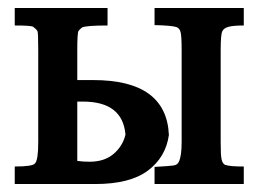

<svg xmlns="http://www.w3.org/2000/svg" viewBox="-20 -462 674 482"><path d="M368 -442H592V-398Q565 -398 553 -394.5Q541 -391 538 -383V-384Q536 -379 535 -367.5Q534 -356 534 -336V-106Q534 -88 534.5 -77.5Q535 -67 536.5 -61Q538 -55 540.5 -52Q543 -49 547 -47L546 -48Q557 -44 592 -44V0H368V-43Q404 -45 415 -46.5Q426 -48 429 -56Q436 -70 436 -106V-336Q436 -371 433.5 -381Q431 -391 423 -394Q411 -398 368 -399ZM174 -261H209Q212 -261 214 -261Q398 -261 404 -123Q396 -67 351 -33.5Q306 0 219 0H17V-44Q63 -44 68 -52Q76 -60 76 -106V-336Q76 -381 74 -384Q71 -389 63 -395Q57 -398 17 -398V-442H250V-398Q196 -398 186 -393Q185 -392 182.5 -390Q180 -388 177 -384Q174 -379 174 -336ZM174 -58Q181 -57 189 -56.5Q197 -56 205 -56Q242 -56 265 -75.5Q288 -95 295 -124Q288 -207 188 -207H174Z"/></svg>

Font: New Athena Unicode
Style: Bold
Weight: 700
Designer: J. Rusten 1997; rev. by R. Hancock 2001, 2002, rev. by D. Mastronarde 2002-2021
Foundry: Society for Classical Studies (formerly American Philological Association)
Version: Version 5.008